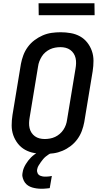

<svg xmlns="http://www.w3.org/2000/svg" viewBox="-20 -942 640 1185"><path d="M255 8Q223 8 192 2.5Q161 -3 135 -17.5Q109 -32 90.5 -55.5Q72 -79 62 -107.5Q52 -136 52 -168Q52 -200 57 -232L109 -547Q114 -574 124 -601Q134 -628 151.5 -652Q169 -676 193 -694Q217 -712 243.5 -723.5Q270 -735 298 -739Q326 -743 354 -743Q386 -743 417 -737.5Q448 -732 474 -717.5Q500 -703 518.5 -679.5Q537 -656 547 -627.5Q557 -599 557 -567Q557 -535 552 -503L500 -188Q495 -161 485 -134Q475 -107 457.5 -83Q440 -59 416.5 -41Q393 -23 366 -11.5Q339 0 311 4Q283 8 255 8ZM256 -84Q272 -84 288.5 -87Q305 -90 320 -97Q335 -104 348.5 -115.5Q362 -127 371.5 -141.5Q381 -156 386.5 -171.5Q392 -187 394 -203L446 -518Q449 -535 449.5 -551.5Q450 -568 446.5 -583.5Q443 -599 434.5 -612Q426 -625 413.5 -634Q401 -643 385.5 -647Q370 -651 353 -651Q337 -651 320.5 -648Q304 -645 289 -638Q274 -631 260.5 -619.5Q247 -608 238 -593.5Q229 -579 223 -563.5Q217 -548 215 -532L163 -217Q160 -200 159.5 -183.5Q159 -167 162.5 -151.5Q166 -136 174.5 -123Q183 -110 195.5 -101Q208 -92 223.5 -88Q239 -84 256 -84ZM236 223Q221 223 206.5 221Q192 219 178.5 215Q165 211 153.5 203.5Q142 196 134 185Q126 174 121 158Q116 142 118 132L120 120Q122 107 127 95Q132 83 139 71.5Q146 60 154 49.5Q162 39 171.5 29.5Q181 20 194 10.5Q207 1 214 -3L224 -8H301L300 0Q290 5 280.5 11Q271 17 262 24.5Q253 32 246 40.5Q239 49 232.5 58Q226 67 219 78.5Q212 90 211 97L209 105Q208 111 209 117Q210 123 212.5 128Q215 133 219.5 137Q224 141 229.5 143Q235 145 241.5 146.5Q248 148 252 148H257Q261 148 266 148Q271 148 275.5 147.5Q280 147 285.5 146.5Q291 146 294 145L300 144L287 219Q281 220 275.5 220.5Q270 221 264.5 221.5Q259 222 252.5 222.5Q246 223 242 223ZM219 -848 218 -922H563L564 -848Z"/></svg>

Font: Iosevka Aile Semibold Oblique
Style: Regular
Weight: 600
Italic angle: -9°
Designer: Belleve Invis
Foundry: Belleve Invis
Version: Version 31.1.0; ttfautohint (v1.8.4)